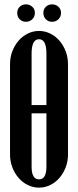

<svg xmlns="http://www.w3.org/2000/svg" viewBox="-20 -851 359 881"><path d="M26 -556Q26 -588 36.5 -615.5Q47 -643 65 -664Q83 -685 107.5 -697Q132 -709 159 -709Q186 -709 210.5 -697Q235 -685 253 -664Q271 -643 281.5 -615.5Q292 -588 292 -556V-142Q292 -111 281.5 -83.5Q271 -56 253 -35Q235 -14 210.5 -2Q186 10 159 10Q132 10 107.5 -2Q83 -14 65 -35Q47 -56 36.5 -83.5Q26 -111 26 -142ZM125 -369H193V-605Q193 -671 159 -671Q125 -671 125 -605ZM125 -86Q125 -28 159 -28Q193 -28 193 -86V-331H125ZM59 -792Q59 -809 70.5 -820Q82 -831 99 -831Q116 -831 128 -820Q140 -809 140 -792Q140 -774 128 -762.5Q116 -751 99 -751Q82 -751 70.5 -762.5Q59 -774 59 -792ZM179 -792Q179 -809 190.5 -820Q202 -831 219 -831Q236 -831 248 -820Q260 -809 260 -792Q260 -774 248 -762.5Q236 -751 219 -751Q202 -751 190.5 -762.5Q179 -774 179 -792Z"/></svg>

Font: Moniqa ExtBd Cond Paragraph
Style: Regular
Weight: 800
Width: 3
Designer: Rajesh Rajput
Foundry: Rajesh Rajput
Version: Version 1.000